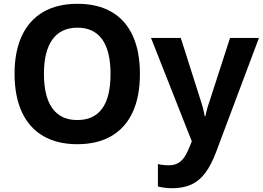

<svg xmlns="http://www.w3.org/2000/svg" viewBox="-20 -745 1379 1005"><path d="M384.3 9.8Q279.8 9.8 206.3 -33Q132.8 -75.7 94.5 -158.4Q56.2 -241.2 56.2 -358.9Q56.2 -475.6 94.5 -557.6Q132.8 -639.6 206.5 -682.4Q280.3 -725.1 385.3 -725.1Q490.7 -725.1 564 -682.6Q637.2 -640.1 674.8 -558.1Q712.4 -476.1 712.4 -357.9Q712.4 -240.2 674.6 -158Q636.7 -75.7 563.2 -33Q489.7 9.8 384.3 9.8ZM384.3 -116.7Q558.6 -116.7 558.6 -357.9Q558.6 -478.5 514.6 -539.3Q470.7 -600.1 385.3 -600.1Q299.3 -600.1 254.6 -538.6Q210 -477.1 210 -357.9Q210 -239.3 254.2 -178Q298.3 -116.7 384.3 -116.7ZM806.6 231.4V113.8Q832 120.1 864.7 120.1Q890.6 120.1 909.7 110.1Q928.7 100.1 943.8 79.6Q959.5 58.1 983.9 -5.4L770.5 -546.4H926.3L1025.4 -234.9Q1045.9 -174.8 1051.3 -137.2H1055.2Q1061.5 -166.5 1066.9 -185.1Q1072.3 -203.6 1083.5 -235.4L1184.1 -546.4H1335.4L1111.3 50.3Q1085.4 119.1 1054.4 160.4Q1023.4 201.7 981.4 220.9Q939.5 240.2 880.4 240.2Q844.7 240.2 806.6 231.4Z"/></svg>

Font: Viking Open Sans
Style: Bold
Weight: 700
Foundry: Ascender Corporation
Version: Version 2.001